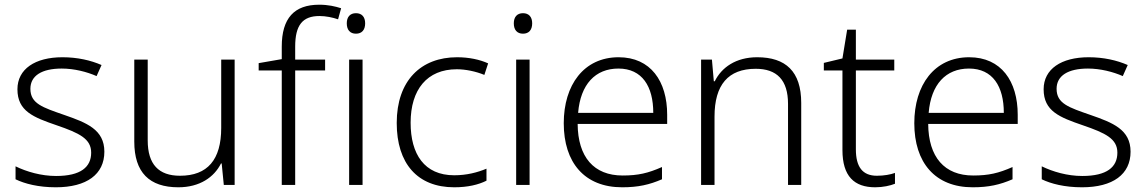

<svg xmlns="http://www.w3.org/2000/svg" viewBox="-20 -785 4865 815"><path d="M423 -141C423 -235 348 -264 253 -297C161 -329 109 -345 109 -408C109 -464 158 -494 242 -494C295 -494 349 -480 390 -462L411 -509C365 -529 309 -542 245 -542C129 -542 54 -492 54 -406C54 -313 122 -287 221 -253C317 -220 367 -196 367 -137C367 -76 323 -38 218 -38C155 -38 93 -56 46 -79V-24C85 -5 143 10 217 10C348 10 423 -45 423 -141Z M976 -532H919V-242C919 -107 861 -39 744 -39C654 -39 607 -87 607 -189V-532H550V-184C550 -53 614 10 737 10C828 10 889 -33 918 -91H921L930 0H976Z M1360 -486V-532H1233V-587C1233 -678 1264 -717 1336 -717C1363 -717 1392 -711 1415 -703L1428 -750C1403 -758 1373 -765 1335 -765C1229 -765 1176 -708 1176 -587V-534L1078 -517V-486H1176V0H1233V-486Z M1491 -729C1466 -729 1452 -713 1452 -686C1452 -658 1466 -642 1491 -642C1516 -642 1530 -658 1530 -686C1530 -713 1516 -729 1491 -729ZM1519 -532H1462V0H1519Z M1908 10C1966 10 2011 -1 2045 -18V-69C2007 -53 1961 -41 1908 -41C1781 -41 1723 -131 1723 -264C1723 -405 1793 -491 1919 -491C1956 -491 2000 -482 2036 -467L2052 -516C2017 -532 1971 -542 1920 -542C1767 -542 1664 -443 1664 -263C1664 -91 1752 10 1908 10Z M2200 -729C2175 -729 2161 -713 2161 -686C2161 -658 2175 -642 2200 -642C2225 -642 2239 -658 2239 -686C2239 -713 2225 -729 2200 -729ZM2228 -532H2171V0H2228Z M2606 -542C2458 -542 2373 -424 2373 -262C2373 -95 2461 10 2621 10C2689 10 2737 -1 2790 -24V-76C2731 -50 2689 -40 2623 -40C2501 -40 2433 -118 2432 -259H2812V-298C2812 -440 2742 -542 2606 -542ZM2605 -494C2706 -494 2753 -418 2753 -306H2434C2444 -427 2507 -494 2605 -494Z M3194 -542C3104 -542 3043 -499 3014 -440H3010L3002 -532H2956V0H3013V-290C3013 -425 3071 -493 3188 -493C3277 -493 3325 -446 3325 -344V0H3381V-348C3381 -482 3315 -542 3194 -542Z M3702 -39C3641 -39 3613 -77 3613 -151V-486H3776V-532H3613V-659H3576L3556 -537L3477 -518V-486H3556V-148C3556 -37 3606 10 3695 10C3728 10 3759 3 3779 -5V-51C3760 -44 3732 -39 3702 -39Z M4094 -542C3946 -542 3861 -424 3861 -262C3861 -95 3949 10 4109 10C4177 10 4225 -1 4278 -24V-76C4219 -50 4177 -40 4111 -40C3989 -40 3921 -118 3920 -259H4300V-298C4300 -440 4230 -542 4094 -542ZM4093 -494C4194 -494 4241 -418 4241 -306H3922C3932 -427 3995 -494 4093 -494Z M4779 -141C4779 -235 4704 -264 4609 -297C4517 -329 4465 -345 4465 -408C4465 -464 4514 -494 4598 -494C4651 -494 4705 -480 4746 -462L4767 -509C4721 -529 4665 -542 4601 -542C4485 -542 4410 -492 4410 -406C4410 -313 4478 -287 4577 -253C4673 -220 4723 -196 4723 -137C4723 -76 4679 -38 4574 -38C4511 -38 4449 -56 4402 -79V-24C4441 -5 4499 10 4573 10C4704 10 4779 -45 4779 -141Z"/></svg>

Font: Noto Sans Sinhala UI Light
Style: Regular
Weight: 300
Designer: Jelle Bosma - Monotype Design Team
Foundry: Monotype Imaging Inc.
Version: Version 2.006